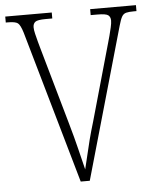

<svg xmlns="http://www.w3.org/2000/svg" viewBox="-52 -758 651 802"><g transform="rotate(-5 274.0 -357.0)"><path d="M71 -640Q61 -673 50.5 -681Q40 -689 9 -689H0V-714H195V-689H168Q133 -689 123.5 -681.5Q114 -674 114 -659Q114 -648 118 -631.5Q122 -615 126.5 -598Q131 -581 134 -571L226 -247Q244 -184 255 -138.5Q266 -93 277 -49Q285 -80 291.5 -109Q298 -138 306.5 -171Q315 -204 328 -247L419 -569Q422 -579 426.5 -596Q431 -613 435 -630.5Q439 -648 439 -659Q439 -674 429.5 -681.5Q420 -689 384 -689H356V-714H548V-689H537Q516 -689 504.5 -686Q493 -683 486.5 -671.5Q480 -660 473 -635L292 0H254Z"/></g></svg>

Font: Noto Serif Bengali Condensed ExtraLight
Style: Regular
Weight: 200
Width: 3
Designer: Juan Bruce, Universal Thirst, Indian Type Foundry and the Monotype Design Team.
Foundry: Monotype Imaging Inc.
Version: Version 2.003; ttfautohint (v1.8.4.7-5d5b)